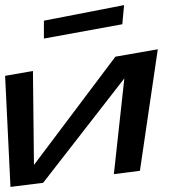

<svg xmlns="http://www.w3.org/2000/svg" viewBox="-75 -698 693 752"><path d="M94 18 412 -391 371 -16 473 -29 543 -505 377 -476 58 -52 54 -420 -55 -401 -34 34ZM404 -603 411 -678 97 -617V-547Z"/></svg>

Font: Gamestation Warped
Style: Regular
Weight: 400
Designer: Jonas Hecksher
Foundry: Jonas Hecksher, Playtypeª, e-types AS
Version: Version 1.003